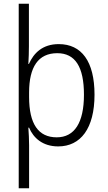

<svg xmlns="http://www.w3.org/2000/svg" viewBox="-20 -831 582 1036"><path d="M490 -320C490 -500 420 -593 297 -593C210 -593 162 -545 136 -486H133C135 -514 136 -555 136 -582V-811H81V185H137V-48C137 -77 135 -116 133 -142H137C160 -87 210 -41 294 -41C415 -41 490 -138 490 -320ZM433 -320C433 -169 382 -90 286 -90C187 -90 137 -162 137 -308V-332C137 -469 186 -544 289 -544C386 -544 433 -470 433 -320Z"/></svg>

Font: Noto Sans Tamil UI SemiCondensed Light
Style: Regular
Weight: 300
Width: 4
Designer: Jelle Bosma - Monotype Design Team
Foundry: Monotype Imaging Inc.
Version: Version 2.004